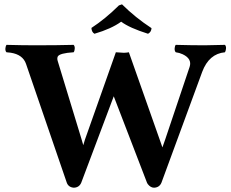

<svg xmlns="http://www.w3.org/2000/svg" viewBox="-20 -854 1068 886"><path d="M679.2 -724.1Q678.2 -706.1 663.1 -698.2Q577.6 -725.1 539.1 -753.9Q494.1 -721.2 416 -698.2Q402.8 -705.6 401.9 -725.1Q466.3 -767.1 528.8 -829.1L543 -834Q605 -772.5 679.2 -724.1ZM574.7 -612.8 714.8 -215.8 729.5 -173.8 742.2 -210 855 -545.4Q867.2 -582.5 823.2 -603.5Q807.6 -610.8 791 -612.8Q782.7 -621.1 787.6 -640.6Q789.1 -645 791 -647Q865.2 -645 923.8 -645Q945.8 -645 1018.1 -647Q1026.4 -638.7 1021 -619.6Q1019.5 -615.2 1018.1 -612.8Q944.3 -606 913.1 -522.5L725.1 -11.2Q715.8 11.2 690.9 12.2Q674.8 12.2 661.6 -4.9Q659.2 -8.3 658.2 -11.2L504.9 -409.7L355 -11.2Q345.7 11.2 320.8 12.2Q295.9 10.3 288.1 -11.2L100.1 -559.1Q85.4 -602.1 29.3 -610.8Q21 -612.3 9.8 -612.8Q1.5 -621.1 6.8 -640.6Q8.3 -645 9.8 -647Q84 -645 144 -645Q245.1 -645 319.8 -647Q328.1 -638.7 323.2 -619.6Q321.8 -615.2 319.8 -612.8Q255.4 -608.9 246.6 -593.3Q242.7 -584.5 246.1 -573.2L355 -215.8L364.3 -184.1L372.1 -210L514.6 -612.8Q514.6 -612.8 551.8 -610.4Q564.5 -610.8 574.7 -612.8Z"/></svg>

Font: Linux Libertine O
Style: Bold
Weight: 700
Designer: Philipp H. Poll
Foundry: Philipp H. Poll
Version: Version 5.0.0